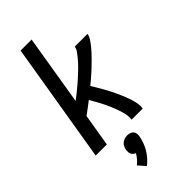

<svg xmlns="http://www.w3.org/2000/svg" viewBox="-304 -796 1108 1108"><g transform="rotate(-45 250.0 -241.5)"><path d="M6 0 128 -735H218L147 -305Q160 -314 172.5 -324Q185 -334 197 -344Q209 -354 221.5 -364.5Q234 -375 245.5 -385.5Q257 -396 269 -407Q281 -418 292 -429Q303 -440 314 -452Q325 -464 335 -476.5Q345 -489 354 -502Q363 -515 365 -530H469Q466 -512 455.5 -496Q445 -480 433 -465Q421 -450 408 -436Q395 -422 381.5 -408.5Q368 -395 354 -381.5Q340 -368 326 -355.5Q312 -343 297.5 -330.5Q283 -318 268 -306Q279 -288 289.5 -270.5Q300 -253 310 -235Q320 -217 329.5 -198.5Q339 -180 347.5 -161.5Q356 -143 364 -123.5Q372 -104 378.5 -84Q385 -64 389 -43Q393 -22 390 0H299Q302 -18 299 -35.5Q296 -53 291 -70Q286 -87 280 -103Q274 -119 267.5 -134.5Q261 -150 253.5 -165.5Q246 -181 238 -196Q230 -211 221.5 -225.5Q213 -240 205 -255Q186 -241 167.5 -226.5Q149 -212 130 -199L97 0ZM172 252 134 208Q148 197 160 183Q172 169 180 154Q172 151 166 146Q160 141 156.5 134Q153 127 152.5 118.5Q152 110 153 101Q155 90 160 79Q165 68 174 60.5Q183 53 194.5 49.5Q206 46 217 46Q228 46 238.5 49.5Q249 53 255.5 60.5Q262 68 263.5 79Q265 90 263 101Q259 122 251.5 143Q244 164 232.5 183.5Q221 203 205.5 220.5Q190 238 172 252Z"/></g></svg>

Font: Iosevka Curly Medium Oblique
Style: Regular
Weight: 500
Italic angle: -9°
Monospace: yes
Designer: Belleve Invis
Foundry: Belleve Invis
Version: Version 11.1.0; ttfautohint (v1.8.3)